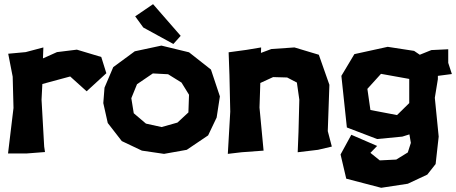

<svg xmlns="http://www.w3.org/2000/svg" viewBox="-20 -728 2192 923"><path d="M19.5 -469.7 41 -359.4 44.9 -209 18.6 9.8H107.4L196.3 2.9L192.4 -23.4L179.7 -249L183.6 -324.2L317.4 -360.4L396.5 -289.1L491.2 -376L466.8 -454.1L349.6 -489.3L253.9 -477.5L186.5 -447.3L188.5 -500L103.5 -477.5Z M768.6 11.7 877.9 -7.8 980.5 -77.1 1021.5 -163.1 1037.1 -264.6 994.1 -393.6 888.7 -476.6 755.9 -508.8 627.9 -481.4 524.4 -405.3 482.4 -306.6 476.6 -232.4 498 -136.7 565.4 -49.8 662.1 -3.9ZM714.8 -375 788.1 -371.1 852.5 -331.1 888.7 -272.5 885.7 -187.5 833 -138.7 756.8 -117.2 681.6 -133.8 623 -183.6 611.3 -255.9 638.7 -323.2ZM629.9 -649.4 668.9 -595.7 813.5 -516.6 848.6 -555.7 715.8 -708Z M1079.1 -476.6 1083 -367.2 1086.9 -191.4 1075.2 11.7 1141.6 3.9 1247.1 -3.9 1227.5 -210.9 1231.4 -329.1 1293 -357.4 1360.4 -355.5 1407.2 -331.1 1418.9 -249 1415 -93.8 1411.1 3.9 1508.8 -7.8 1575.2 -23.4 1555.7 -97.7 1563.5 -320.3 1512.7 -464.8 1395.5 -500 1284.2 -492.2 1234.4 -473.6 1235.4 -500 1165 -488.3Z M1811.5 -373 1947.3 -348.6V-232.4L1888.7 -174.8L1760.7 -199.2L1746.1 -300.8ZM2085 -347.7V-363.3L2152.3 -372.1L2134.8 -425.8V-491.2L2053.7 -487.3L1998 -464.8L1970.7 -483.4L1843.8 -502.9L1683.6 -467.8L1621.1 -363.3L1647.5 -115.2L1793 -59.6L1914.1 -71.3L1948.2 -82L1955.1 -41L1940.4 4.9L1884.8 39.1L1805.7 43L1760.7 6.8L1793 -26.4L1668.9 -80.1L1617.2 14.6L1644.5 130.9L1812.5 174.8L1940.4 155.3L2034.2 111.3L2074.2 60.5L2088.9 -71.3L2070.3 -257.8Z"/></svg>

Font: MaokenAssortedSans-TC
Style: Regular
Weight: 500
Version: Version 0.83